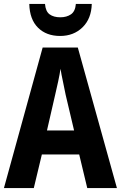

<svg xmlns="http://www.w3.org/2000/svg" viewBox="-20 -957 615 977"><path d="M424 0 383 -171H193L152 0H0L197 -715H376L575 0ZM314 -475Q308 -507 300 -543.5Q292 -580 288 -607Q284 -580 276 -542.5Q268 -505 261 -476L219 -293H357ZM447 -937Q445 -862 400 -818Q355 -774 286 -774Q216 -774 173.5 -816Q131 -858 129 -937H209Q212 -899 232.5 -884Q253 -869 287 -869Q319 -869 341 -884Q363 -899 366 -937Z"/></svg>

Font: Noto Sans Condensed
Style: Bold
Weight: 700
Width: 3
Designer: Monotype Design Team
Foundry: Monotype Imaging Inc.
Version: Version 2.013; ttfautohint (v1.8.4.7-5d5b)